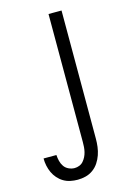

<svg xmlns="http://www.w3.org/2000/svg" viewBox="-140 -805 756 1097"><g transform="rotate(-15 237.5 -256.0)"><path d="M179 223Q157 223 135.5 218.5Q114 214 95.5 203Q77 192 62.5 175.5Q48 159 39 139.5Q30 120 25.5 98.5Q21 77 21 55H97Q98 73 102.5 91Q107 109 117 123.5Q127 138 144 146Q161 154 179 154Q193 154 207 148.5Q221 143 230.5 132Q240 121 246.5 108Q253 95 256.5 80.5Q260 66 261 51.5Q262 37 262 23V-735H339V23Q339 47 336 71Q333 95 325 118Q317 141 303.5 161.5Q290 182 270 196.5Q250 211 226.5 217Q203 223 179 223Z"/></g></svg>

Font: Iosevka QP
Style: Regular
Weight: 400
Designer: Belleve Invis
Foundry: Belleve Invis
Version: Version 20.0.0; ttfautohint (v1.8.4)